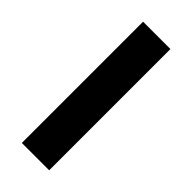

<svg xmlns="http://www.w3.org/2000/svg" viewBox="-215 -691 730 730"><g transform="rotate(45 150.5 -326.0)"><path d="M77 0V-652H224V0Z"/></g></svg>

Font: Toshiba Sans
Style: Bold
Weight: 700
Designer: Paul D. Hunt
Foundry: Toshiba Corporation
Version: Version 2.020;PS 2.0;hotconv 1.0.86;makeotf.lib2.5.63406